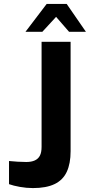

<svg xmlns="http://www.w3.org/2000/svg" viewBox="-20 -953 458 979"><path d="M148 6Q115 6 81.5 0Q48 -6 26 -14V-132Q47 -130 70 -128.5Q93 -127 114 -127Q140 -127 157.5 -135Q175 -143 183.5 -159.5Q192 -176 192 -204V-740H340V-182Q340 -119 320.5 -77Q301 -35 258.5 -14.5Q216 6 148 6ZM110 -791 218 -933H320L418 -791H332L266 -867L196 -791Z"/></svg>

Font: Exo Thin
Style: Bold
Weight: 700
Version: Version 2.000